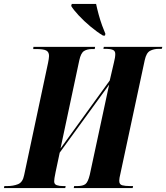

<svg xmlns="http://www.w3.org/2000/svg" viewBox="-56 -951 841 971"><path d="M-36 0 -34 -10H-20Q11 -10 35 -19.5Q59 -29 66 -65L187 -633Q189 -644 190.5 -652.5Q192 -661 192 -668Q192 -688 178 -695.5Q164 -703 126 -703H112L113 -714H425L423 -703H410Q385 -703 369 -693Q353 -683 345 -646L250 -200L499 -544L520 -634Q527 -661 527 -678Q527 -694 514 -699Q501 -704 482 -704H467L469 -714H765L762 -704H747Q722 -704 703 -694Q684 -684 676 -647L553 -73Q550 -60 548.5 -52Q547 -44 547 -37Q547 -18 562 -14Q577 -10 602 -10H617L615 0H317L319 -10H334Q363 -10 376 -20Q389 -30 398 -67L496 -523L246 -179L225 -80Q221 -62 219.5 -50.5Q218 -39 218 -34Q218 -19 231 -14.5Q244 -10 263 -10H276L274 0ZM465 -771Q435 -789 402 -816.5Q369 -844 342 -873Q315 -902 304 -921L307 -931H430Q435 -907 443 -877.5Q451 -848 460.5 -822Q470 -796 477 -780L475 -771Z"/></svg>

Font: Noto Serif Display ExtraCondensed ExtraBold
Style: Italic
Weight: 800
Width: 2
Italic angle: -12°
Designer: Monotype Design Team
Foundry: Monotype Imaging Inc.
Version: Version 2.009